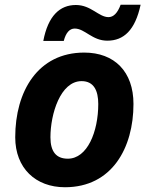

<svg xmlns="http://www.w3.org/2000/svg" viewBox="-20 -777 625 807"><path d="M253 10C451 10 541 -156 541 -340C541 -476 461 -556 334 -556C139 -556 44 -393 44 -200C44 -70 130 10 253 10ZM265 -110C216 -110 192 -140 192 -200C192 -298 234 -436 323 -436C375 -436 393 -395 393 -340C393 -223 347 -110 265 -110ZM248 -605C257 -640 273 -657 294 -657C337 -657 367 -606 431 -606C500 -606 548 -650 571 -757H487C474 -722 457 -705 436 -705C395 -705 363 -756 299 -756C231 -756 182 -710 162 -605Z"/></svg>

Font: BC Sans
Style: Bold Italic
Weight: 700
Italic angle: -12°
Designer: Monotype Design Team
Province of B.C.
Foundry: Monotype Imaging Inc.
Version: Version 2.000;GOOG;noto-source:20170915:90ef993387c0